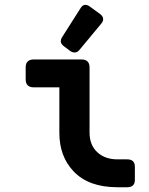

<svg xmlns="http://www.w3.org/2000/svg" viewBox="-20 -787 626 807"><path d="M338.4 -766.6Q347.7 -766.6 356.4 -760.3L399.4 -729Q413.6 -718.8 413.6 -707Q413.6 -697.3 406.7 -689L313.5 -576.7Q305.2 -566.4 293.5 -566.4Q283.7 -566.4 274.4 -573.2L249 -592.3Q235.4 -602.5 235.4 -613.3Q235.4 -621.6 240.2 -629.4L319.3 -753.9Q327.6 -766.6 338.4 -766.6ZM473.6 0Q353 0 289.6 -66.4Q229.5 -129.4 229.5 -228.5V-419.9H122.1Q87.9 -419.9 87.9 -453.6V-503.4Q87.9 -537.1 122.1 -537.1H322.3Q356.4 -537.1 356.4 -503.4V-230Q356.4 -177.2 389.2 -147Q421.4 -117.2 473.6 -117.2H514.6Q546.9 -117.2 546.9 -85.9V-31.2Q546.9 0 514.6 0Z"/></svg>

Font: Simply Mono
Style: Bold
Weight: 700
Designer: Wojciech Kalinowski "wmk69" (wmk69@o2.pl)
Foundry: Wojciech Kalinowski "wmk69" (wmk69@o2.pl)
Version: Version 1.0.0